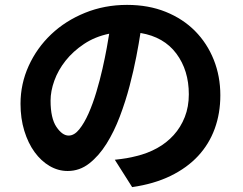

<svg xmlns="http://www.w3.org/2000/svg" viewBox="-20 -727 996 786"><path d="M261 -172Q284 -172 304.5 -197.5Q325 -223 342.5 -262.5Q360 -302 374.5 -350.5Q389 -399 399.5 -445.5Q410 -492 417 -530.5Q424 -569 427 -589Q369 -577 324 -547Q279 -517 248.5 -478.5Q218 -440 202.5 -397Q187 -354 187 -315Q187 -243 211 -207.5Q235 -172 261 -172ZM450 -73Q478 -76 498.5 -79.5Q519 -83 538 -88Q584 -99 623 -120.5Q662 -142 691 -174Q720 -206 736.5 -248Q753 -290 753 -341Q753 -439 702 -507.5Q651 -576 555 -592Q549 -552 538 -495Q527 -438 510.5 -375Q494 -312 470.5 -250Q447 -188 416 -138.5Q385 -89 345.5 -58Q306 -27 257 -27Q218 -27 183 -47.5Q148 -68 121.5 -104.5Q95 -141 79.5 -191.5Q64 -242 64 -302Q64 -384 97.5 -457.5Q131 -531 189.5 -586.5Q248 -642 328 -674.5Q408 -707 500 -707Q588 -707 658.5 -678.5Q729 -650 778.5 -600Q828 -550 855 -482.5Q882 -415 882 -337Q882 -263 859 -200Q836 -137 791 -88.5Q746 -40 678.5 -7Q611 26 521 39Z"/></svg>

Font: Kinto Sans
Style: Bold
Weight: 700
Designer: Authors: Ryoko NISHIZUKA  (kana & ideographs); Paul D. Hunt (Latin, Greek & Cyrillic); Wenlong ZHANG  (bopomofo); Sandol
Foundry: Adobe Systems Incorporated, ookami Inc.
Version: Version 0.001